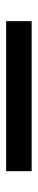

<svg xmlns="http://www.w3.org/2000/svg" viewBox="237 -262 125 640"><g transform="rotate(-90 300.0 58.5)"><path d="M50 101V16H550V101Z"/></g></svg>

Font: Google Sans Code
Style: Regular
Weight: 400
Monospace: yes
Designer: Google Sans Code Authors
Foundry: Google LLC
Version: Version 6.000